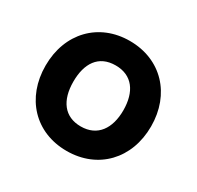

<svg xmlns="http://www.w3.org/2000/svg" viewBox="-128 -701 883 862"><g transform="rotate(30 313.5 -270.0)"><path d="M313 15C475 15 587 -102 587 -270C587 -437 476 -555 313 -555C153 -555 40 -439 40 -270C40 -103 150 15 313 15ZM313 -112C228 -112 184 -173 184 -270C184 -364 224 -428 313 -428C399 -428 443 -366 443 -270C443 -177 400 -112 313 -112Z"/></g></svg>

Font: Manrope ExtraBold
Style: Regular
Weight: 800
Designer: Mikhail Sharanda
Foundry: Mikhail Sharanda
Version: Version 4.505